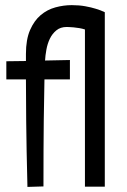

<svg xmlns="http://www.w3.org/2000/svg" viewBox="-20 -737 500 755"><path d="M392.1 -2.9H314V-621.1Q303.7 -624.5 291.7 -626.5Q279.8 -628.4 269.5 -629.4Q259.3 -630.4 251.7 -630.6Q244.1 -630.9 242.2 -630.9Q217.8 -630.9 201.7 -617.7Q185.5 -604.5 176 -584.7Q166.5 -564.9 162.4 -541.7Q158.2 -518.6 157.2 -499L254.9 -501V-424.8H154.8Q153.3 -366.7 152.1 -263.2Q150.9 -159.7 150.9 -3.9L87.9 -2Q84 -156.2 83 -259.8Q82 -363.3 82 -424.8H4.9V-496.1L82 -497.1V-524.9Q82 -581.5 98.1 -618.7Q114.3 -655.8 139.9 -677.5Q165.5 -699.2 197.8 -708Q230 -716.8 262.2 -716.8Q291.5 -716.8 315.4 -712.4Q339.4 -708 356.4 -702.6Q376 -696.8 392.1 -689Z"/></svg>

Font: Englebert
Style: Regular
Weight: 400
Designer: Astigmatic (AOETI)
Foundry: Astigmatic (AOETI)
Version: Version 1.000